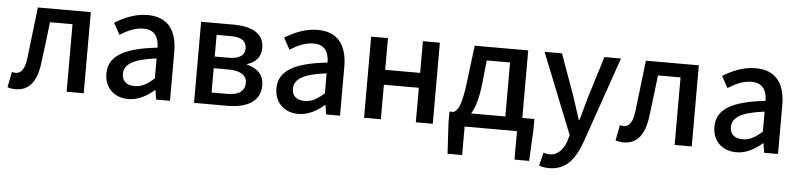

<svg xmlns="http://www.w3.org/2000/svg" viewBox="-46 -816 5402 1297"><g transform="rotate(5 2655.0 -167.0)"><path d="M65 13C154 13 206 -50 222 -172C235 -267 246 -364 257 -458H410V0H526V-550H167C153 -434 140 -318 126 -203C117 -128 92 -97 56 -97C46 -97 38 -99 30 -101L10 4C27 10 43 13 65 13Z M829 13C895 13 954 -20 1004 -63H1007L1017 0H1111V-331C1111 -477 1048 -564 911 -564C823 -564 746 -528 689 -492L732 -414C779 -444 833 -470 891 -470C972 -470 995 -414 996 -350C767 -325 667 -264 667 -146C667 -49 734 13 829 13ZM864 -78C815 -78 778 -100 778 -154C778 -216 833 -257 996 -277V-142C951 -101 912 -78 864 -78Z M1274 0H1502C1629 0 1723 -47 1723 -158C1723 -235 1673 -273 1609 -288V-293C1668 -310 1701 -352 1701 -409C1701 -512 1613 -550 1492 -550H1274ZM1386 -324V-471H1482C1558 -471 1589 -444 1589 -397C1589 -352 1558 -324 1478 -324ZM1386 -80V-245H1488C1570 -245 1611 -214 1611 -165C1611 -112 1573 -80 1492 -80Z M1982 13C2048 13 2107 -20 2157 -63H2160L2170 0H2264V-331C2264 -477 2201 -564 2064 -564C1976 -564 1899 -528 1842 -492L1885 -414C1932 -444 1986 -470 2044 -470C2125 -470 2148 -414 2149 -350C1920 -325 1820 -264 1820 -146C1820 -49 1887 13 1982 13ZM2017 -78C1968 -78 1931 -100 1931 -154C1931 -216 1986 -257 2149 -277V-142C2104 -101 2065 -78 2017 -78Z M2427 0H2541V-234H2778V0H2893V-550H2778V-335H2541V-550H2427Z M3145 -92C3170 -133 3190 -195 3201 -290L3219 -458H3377V-92ZM3492 -92V-550H3129L3100 -314C3080 -144 3057 -108 3027 -92H2998V-18L3010 193H3109V0H3464V193H3563L3574 -18V-92Z M4121 -550H4009L3921 -267L3878 -112H3873C3856 -163 3839 -218 3823 -267L3721 -550H3603L3821 -4L3810 34C3790 93 3755 137 3695 137C3681 137 3665 132 3655 129L3633 219C3652 226 3674 230 3702 230C3818 230 3876 151 3919 33Z M4188 13C4277 13 4329 -50 4345 -172C4358 -267 4369 -364 4380 -458H4533V0H4649V-550H4290C4276 -434 4263 -318 4249 -203C4240 -128 4215 -97 4179 -97C4169 -97 4161 -99 4153 -101L4133 4C4150 10 4166 13 4188 13Z M4952 13C5018 13 5077 -20 5127 -63H5130L5140 0H5234V-331C5234 -477 5171 -564 5034 -564C4946 -564 4869 -528 4812 -492L4855 -414C4902 -444 4956 -470 5014 -470C5095 -470 5118 -414 5119 -350C4890 -325 4790 -264 4790 -146C4790 -49 4857 13 4952 13ZM4987 -78C4938 -78 4901 -100 4901 -154C4901 -216 4956 -257 5119 -277V-142C5074 -101 5035 -78 4987 -78Z"/></g></svg>

Font: Noto Sans T Chinese Medium
Style: Regular
Weight: 500
Designer: Ryoko NISHIZUKA (kana & ideographs); Paul D. Hunt (Latin, Greek & Cyrillic); Wenlong ZHANG (bopomofo); Sandoll Communica
Foundry: Adobe Systems Incorporated
Version: Version 1.000;PS 1;hotconv 1.0.78;makeotf.lib2.5.61930